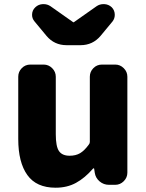

<svg xmlns="http://www.w3.org/2000/svg" viewBox="-20 -875 693 909"><path d="M243.2 13.7Q152.3 13.7 109.4 -46.4Q66.4 -106.4 66.4 -216.8V-511.7Q66.4 -535.2 83 -552.2Q99.6 -569.3 124 -569.3H186.5Q210 -569.3 227.1 -552.2Q244.1 -535.2 244.1 -511.7V-239.3Q244.1 -181.6 259.3 -159.7Q274.4 -137.7 309.6 -137.7Q338.9 -137.7 359.4 -149.9Q379.9 -162.1 400.4 -190.4Q405.3 -196.3 405.3 -203.1V-511.7Q405.3 -535.2 421.9 -552.2Q438.5 -569.3 462.9 -569.3H525.4Q548.8 -569.3 565.9 -552.2Q583 -535.2 583 -511.7V-57.6Q583 -34.2 565.9 -17.1Q548.8 0 525.4 0H496.1Q470.7 0 451.7 -16.1Q432.6 -32.2 428.7 -56.6L425.8 -76.2Q424.8 -78.1 422.9 -78.1Q420.9 -78.1 419.9 -76.2Q381.8 -32.2 339.8 -9.3Q297.9 13.7 243.2 13.7ZM294.9 -661.1Q237.3 -661.1 200.2 -705.1L143.6 -773.4Q131.8 -787.1 131.8 -804.7Q131.8 -826.2 147.5 -840.8Q162.1 -854.5 182.6 -855.5Q184.6 -855.5 186.5 -855.5Q204.1 -855.5 218.8 -845.7L324.2 -771.5Q326.2 -769.5 328.1 -769.5Q330.1 -769.5 332 -771.5L437.5 -845.7Q452.1 -855.5 469.7 -855.5Q471.7 -855.5 473.6 -855.5Q494.1 -854.5 508.8 -840.8Q523.4 -826.2 523.4 -804.7Q523.4 -787.1 512.7 -773.4L456.1 -705.1Q418.9 -661.1 361.3 -661.1Z"/></svg>

Font: Gen Jyuu Gothic Heavy
Style: Bold
Weight: 900
Designer: [Source Han Sans]
Ryoko NISHIZUKA  (kana & ideographs); Paul D. Hunt (Latin, Greek & Cyrillic); Wenlong ZHANG  (bopomofo
Version: Version 1.002.20150607